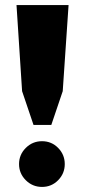

<svg xmlns="http://www.w3.org/2000/svg" viewBox="-20 -722 335 756"><path d="M227 -363 182 -230H112L67 -363L45 -702H250ZM209 -12.5Q183 14 145.5 14Q108 14 81.5 -12.5Q55 -39 55 -76Q55 -113 81.5 -139.5Q108 -166 145.5 -166Q183 -166 209 -139.5Q235 -113 235 -76Q235 -39 209 -12.5Z"/></svg>

Font: Cinzel Decorative Black
Style: Regular
Weight: 900
Designer: Natanael Gama
Version: Version 1.001;PS 001.001;hotconv 1.0.56;makeotf.lib2.0.21325